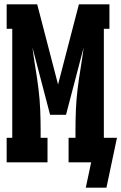

<svg xmlns="http://www.w3.org/2000/svg" viewBox="-20 -755 564 893"><path d="M475 118H379L404 0H299V-114H331V-147Q331 -196 333 -244.5Q335 -293 341 -341.5Q347 -390 355 -438Q363 -486 369 -534L287 -221H213L131 -534Q137 -486 145 -438Q153 -390 159 -341.5Q165 -293 167 -244.5Q169 -196 169 -147V-114H201V0H11V-114H37V-621H11V-735H153L250 -362L347 -735H489V-621H463V-114H524Z"/></svg>

Font: Iosevka Slab Heavy
Style: Regular
Weight: 900
Monospace: yes
Designer: Belleve Invis
Foundry: Belleve Invis
Version: Version 11.1.0; ttfautohint (v1.8.3)